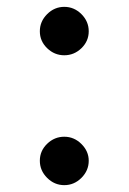

<svg xmlns="http://www.w3.org/2000/svg" viewBox="-20 -530 375 560"><path d="M217.5 -389.4Q196.2 -368.8 167.5 -368.8Q138.8 -368.8 117.5 -389.4Q96.2 -410 96.2 -438.8Q96.2 -467.5 117.5 -488.8Q138.8 -510 167.5 -510Q196.2 -510 217.5 -488.8Q238.8 -467.5 238.8 -438.8Q238.8 -410 217.5 -389.4ZM238.8 -61.2Q238.8 -32.5 217.5 -11.2Q196.2 10 167.5 10Q138.8 10 117.5 -11.2Q96.2 -32.5 96.2 -61.2Q96.2 -90 117.5 -110.6Q138.8 -131.2 167.5 -131.2Q196.2 -131.2 217.5 -110Q238.8 -88.8 238.8 -61.2Z"/></svg>

Font: Now Alt Medium
Style: Regular
Weight: 500
Designer: Alfredo Marco Pradil
Foundry: Alfredo Marco Pradil
Version: Version 1.002;PS 001.002;hotconv 1.0.88;makeotf.lib2.5.64775